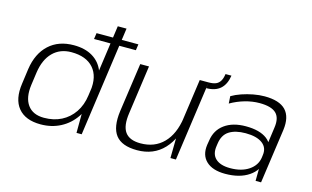

<svg xmlns="http://www.w3.org/2000/svg" viewBox="-90 -991 2031 1250"><g transform="rotate(15 926.0 -366.5)"><path d="M247 7Q144 7 95.5 -52Q47 -111 63 -219L77 -321Q93 -428 157.5 -487.5Q222 -547 325 -547Q400 -547 451 -516.5Q502 -486 524.5 -430.5Q547 -375 536 -298L528 -247Q518 -170 479.5 -113Q441 -56 381 -24.5Q321 7 247 7ZM257 -40Q323 -40 374 -66Q425 -92 458 -140.5Q491 -189 500 -256L505 -288Q519 -387 470 -443Q421 -499 321 -499Q245 -499 196.5 -450.5Q148 -402 135 -312L123 -226Q111 -138 146.5 -89Q182 -40 257 -40ZM489 -178 568 -740H627L523 0H488ZM728 -661 722 -620H440L446 -661Z M786 -213Q773 -125 803 -83.5Q833 -42 907 -42Q1002 -42 1061.5 -102.5Q1121 -163 1137 -275L1176 -337L1167 -276Q1146 -140 1077 -66.5Q1008 7 897 7Q794 7 752.5 -46.5Q711 -100 726 -211L773 -540H832ZM1158 0H1121L1124 -186L1174 -540H1234ZM1234 -540Q1263 -540 1281.5 -547.5Q1300 -555 1311 -573Q1322 -591 1326 -621H1366Q1348 -500 1229 -500Z M1697 -172 1724 -367Q1734 -434 1701.5 -465Q1669 -496 1590 -496Q1541 -496 1491 -481.5Q1441 -467 1396 -441L1393 -490Q1422 -507 1458.5 -519.5Q1495 -532 1534.5 -539.5Q1574 -547 1610 -547Q1710 -547 1753 -502Q1796 -457 1784 -367L1732 0H1695ZM1491 7Q1406 7 1363 -33.5Q1320 -74 1330 -145L1335 -175Q1345 -247 1400 -287Q1455 -327 1543 -327Q1637 -327 1686.5 -289Q1736 -251 1726 -180L1721 -148Q1711 -76 1649.5 -34.5Q1588 7 1491 7ZM1513 -37Q1589 -37 1638 -70Q1687 -103 1695 -157L1697 -173Q1705 -225 1666.5 -254Q1628 -283 1553 -283Q1484 -283 1442.5 -256.5Q1401 -230 1393 -168L1391 -154Q1382 -97 1414.5 -67Q1447 -37 1513 -37Z"/></g></svg>

Font: Pathway Extreme 28pt ExtraLight
Style: Italic
Weight: 250
Italic angle: -8°
Designer: Eduardo Rodriguez Tunni
Foundry: Eduardo Rodriguez Tunni
Version: Version 1.001;gftools[0.9.26]